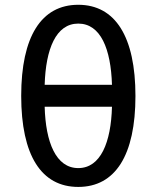

<svg xmlns="http://www.w3.org/2000/svg" viewBox="-20 -752 642 787"><path d="M300.8 14.2C453.1 14.2 535.2 -116.2 535.2 -358.4C535.2 -601.6 452.6 -732.4 300.8 -732.4C148.9 -732.4 66.9 -601.6 66.9 -358.9C66.9 -115.7 148.9 14.2 300.8 14.2ZM163.1 -404.3C167.5 -551.3 209.5 -655.3 300.8 -655.3C392.6 -655.3 434.6 -551.3 439 -404.3ZM300.8 -63C209.5 -63 167 -168.5 163.1 -314.5H439C435.1 -168.5 392.6 -63 300.8 -63Z"/></svg>

Font: Hack
Style: Regular
Weight: 400
Monospace: yes
Designer: Christopher Simpkins
Foundry: Christopher Simpkins
Version: Version 2.010